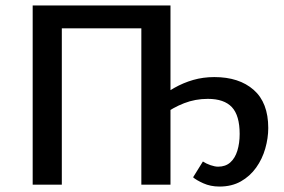

<svg xmlns="http://www.w3.org/2000/svg" viewBox="-20 -678 1043 705"><path d="M786 7Q753 7 726.5 -5Q700 -17 689 -27L725 -85Q737 -77 753 -71.5Q769 -66 781 -66Q808 -66 825.5 -81.5Q843 -97 851.5 -124.5Q860 -152 860 -186Q860 -254 831.5 -284.5Q803 -315 743 -315Q697 -315 656 -299Q615 -283 580 -257L554 -310Q586 -336 619.5 -355Q653 -374 689.5 -384.5Q726 -395 767 -395Q858 -395 911.5 -348Q965 -301 965 -208Q965 -171 954 -132.5Q943 -94 920.5 -62.5Q898 -31 864.5 -12Q831 7 786 7ZM100 0V-658H207V0ZM499 0V-658H606V0ZM134 -574V-658H573V-574Z"/></svg>

Font: Ysabeau Infant SemiBold
Style: Regular
Weight: 600
Designer: Christian Thalmann (Catharsis Fonts)
Version: Version 2.002; featfreeze: ss01,ss02,lnum